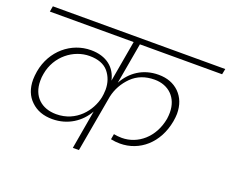

<svg xmlns="http://www.w3.org/2000/svg" viewBox="-119 -933 1346 1126"><g transform="rotate(20 554.5 -370.0)"><path d="M27 -705H550L505 -448C489 -523 431 -575 332 -575C210 -575 100 -486 76 -349C73 -329 71 -312 71 -297C71 -242 88 -198 122 -166C156 -133 200 -117 255 -117C352 -117 428 -169 469 -242L427 0H465L528 -356C539 -406 563 -449 600 -486C637 -522 684 -540 742 -540C830 -540 891 -481 891 -389C891 -376 890 -363 888 -349C866 -227 776 -153 676 -153C658 -153 641 -155 626 -158L620 -124C639 -120 658 -118 677 -118C800 -118 902 -205 928 -348C931 -367 933 -383 933 -396C933 -451 916 -494 883 -527C850 -559 807 -575 754 -575C657 -575 585 -524 544 -449L589 -705H1102L1109 -740H33ZM113 -304C113 -320 114 -335 117 -349C137 -465 236 -540 336 -540C389 -540 428 -525 453 -496C478 -466 491 -429 491 -386C491 -380 490 -370 489 -357L486 -337C468 -250 393 -152 267 -152C175 -152 113 -208 113 -304Z"/></g></svg>

Font: Momo Neue ExtLt
Style: Italic
Weight: 200
Italic angle: -10°
Designer: Ninad Kale (Devanagari), Jonny Pinhorn (Latin)
Foundry: Indian Type Foundry
Version: 4.004